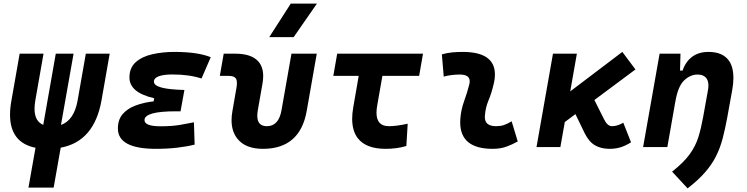

<svg xmlns="http://www.w3.org/2000/svg" viewBox="-20 -815 4142 1064"><path d="M137.7 224.6 176.8 3.9Q35.6 -24.4 35.6 -179.7Q35.6 -215.8 43.5 -258.8L88.9 -517.6H221.2L175.8 -258.8Q171.4 -232.9 171.4 -211.9Q171.4 -143.1 219.7 -123L289.1 -517.6H387.7L317.9 -122.6Q390.6 -148.4 410.2 -258.8L455.6 -517.6H587.9L542.5 -258.8Q502 -30.8 316.4 3.4L277.3 224.6Z M844.2 9.8Q633.3 9.8 633.3 -103Q633.3 -151.9 659.7 -182.6Q686 -213.4 731 -230.2Q775.9 -247.1 831.5 -253.4L834.5 -270.5Q697.3 -302.2 697.3 -385.3Q697.3 -439.5 732.2 -470.5Q767.1 -501.5 824 -514.4Q880.9 -527.3 946.8 -527.3Q1075.7 -527.3 1147.9 -498L1096.7 -379.9Q1029.3 -402.3 935.5 -402.3Q887.7 -402.3 860.4 -392.6Q833 -382.8 833 -362.3Q833 -341.8 873.3 -330.3Q913.6 -318.8 1002 -316.4L980.5 -198.2H955.1Q780.8 -198.2 780.8 -149.4Q780.8 -115.2 870.1 -115.2Q933.6 -115.2 977.1 -122.8Q1020.5 -130.4 1054.7 -137.2L1058.6 -13.7Q1016.1 -2.9 962.2 3.4Q908.2 9.8 844.2 9.8Z M1437 9.8Q1340.3 9.8 1295.9 -45.9Q1263.2 -86.4 1263.2 -148.9Q1263.2 -172.9 1268.1 -200.2L1290 -326.2Q1293 -342.3 1293 -354Q1293 -370.6 1287.6 -379.4Q1277.8 -394.5 1247.6 -394.5H1198.2L1219.7 -517.6H1283.2Q1372.1 -517.6 1410.6 -475.6Q1438.5 -444.8 1438.5 -393.6Q1438.5 -374 1434.6 -351.6L1408.7 -204.1Q1405.8 -187 1405.8 -173.3Q1405.8 -115.7 1459 -115.7Q1524.4 -115.7 1540 -204.1L1595.2 -517.6H1735.4L1679.7 -200.2Q1642.6 9.8 1437 9.8ZM1472.2 -609.4 1591.3 -794.9H1736.3L1607.4 -609.4Z M2117.7 9.8Q2008.8 9.8 1963.4 -48.3Q1931.6 -88.9 1931.6 -156.7Q1931.6 -185.5 1937.5 -219.7L1967.8 -394.5H1827.1L1848.6 -517.6H2324.2L2302.7 -394.5H2099.1L2070.8 -232.9Q2066.4 -209.5 2066.4 -190.9Q2066.4 -115.7 2134.8 -115.7Q2176.8 -115.7 2239.3 -129.4L2231.9 -5.9Q2179.2 9.8 2117.7 9.8Z M2815.4 -142.6 2849.1 -31.2Q2819.3 -14.2 2786.1 -2.2Q2752.9 9.8 2710 9.8Q2530.3 9.8 2530.3 -137.2Q2530.3 -145 2530.8 -153.3Q2534.2 -205.6 2551.8 -253.9Q2569.3 -302.2 2580.1 -345.2Q2583 -355.5 2583 -364.3Q2583 -401.9 2528.3 -401.9Q2481.9 -401.9 2439 -390.6L2428.7 -513.7Q2457.5 -522 2486.3 -524.7Q2515.1 -527.3 2543.9 -527.3Q2722.7 -527.3 2722.7 -402.3Q2722.7 -376.5 2714.8 -345.2Q2703.6 -297.4 2687 -258.3Q2670.4 -219.2 2667 -172.4Q2663.1 -115.7 2729 -115.7Q2753.4 -115.7 2771.7 -121.8Q2790 -127.9 2815.4 -142.6Z M2953.1 0 3044.4 -517.6H3176.8L3140.1 -308.6L3428.7 -527.3L3501.5 -430.2L3273.9 -260.7L3327.6 -153.8Q3346.2 -115.7 3371.6 -115.7Q3400.9 -115.7 3434.1 -134.8L3477.1 -26.4Q3445.8 -6.8 3418 1.5Q3390.1 9.8 3357.4 9.8Q3311.5 9.8 3277.6 -9.5Q3243.7 -28.8 3219.7 -77.6L3168.9 -182.6L3109.9 -138.7L3085.4 0Z M3543.9 0 3635.3 -517.6H3751L3748.5 -423.8H3762.7Q3779.3 -473.1 3815.4 -500.2Q3851.6 -527.3 3906.2 -527.3Q3989.3 -527.3 4022.9 -473.6Q4044.4 -439 4044.4 -383.8Q4044.4 -352.5 4037.6 -315.4L4010.3 -164.6Q3998.5 -100.1 3984.6 -47.4Q3970.7 5.4 3947.8 51Q3924.8 96.7 3887.2 139.9Q3849.6 183.1 3790.5 229L3704.6 136.2Q3769 85.4 3801.8 40Q3834.5 -5.4 3849.9 -54.4Q3865.2 -103.5 3876 -163.6L3902.8 -312.5Q3905.8 -328.1 3905.8 -340.8Q3905.8 -364.7 3896 -379.4Q3880.4 -401.9 3846.2 -401.9Q3804.7 -401.9 3770.5 -368.7Q3736.3 -335.4 3722.2 -249.5V-250.5L3678.2 0Z"/></svg>

Font: CaskaydiaCove NFP
Style: Bold Italic
Weight: 700
Italic angle: -10°
Designer: Aaron Bell
Foundry: Saja Typeworks
Version: Version 2111.001; VTT 6.35;Nerd Fonts 3.1.1